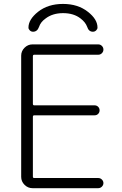

<svg xmlns="http://www.w3.org/2000/svg" viewBox="-20 -980 619 978"><path d="M87.9 -696.3Q87.9 -719.7 105 -736.8Q122.1 -753.9 145.5 -753.9H480.5Q491.2 -753.9 499 -746.1Q506.8 -738.3 506.8 -727.5Q506.8 -716.8 499 -709Q491.2 -701.2 480.5 -701.2H154.3Q147.5 -701.2 147.5 -693.4V-451.2Q147.5 -443.4 154.3 -443.4H461.9Q472.7 -443.4 480 -436Q487.3 -428.7 487.3 -418Q487.3 -407.2 480 -399.9Q472.7 -392.6 461.9 -392.6H154.3Q147.5 -392.6 147.5 -384.8V-80.1Q147.5 -73.2 154.3 -73.2H480.5Q491.2 -73.2 499 -65.4Q506.8 -57.6 506.8 -47.4Q506.8 -37.1 499 -29.3Q491.2 -21.5 480.5 -21.5H145.5Q122.1 -21.5 105 -38.6Q87.9 -55.7 87.9 -79.1ZM178.7 -842.8Q169.9 -818.4 148.4 -818.4Q137.7 -818.4 130.9 -826.2Q125 -832 125 -839.8Q125 -880.9 173.8 -919.9Q224.6 -960 300.8 -960Q377 -960 427.7 -919.9Q476.6 -881.8 476.6 -839.8Q476.6 -832 470.7 -826.2Q463.9 -818.4 453.1 -818.4Q431.6 -818.4 423.8 -843.8Q415 -867.2 390.6 -885.7Q355.5 -913.1 301.3 -913.1Q247.1 -913.1 210.9 -884.8Q186.5 -867.2 178.7 -842.8Z"/></svg>

Font: irohamaru Light
Style: Regular
Weight: 200
Designer: [Source Han Sans]
Ryoko NISHIZUKA  (kana & ideographs); Paul D. Hunt (Latin, Greek & Cyrillic); Wenlong ZHANG  (bopomofo
Version: Version 1.01